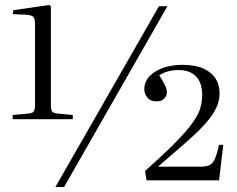

<svg xmlns="http://www.w3.org/2000/svg" viewBox="-20 -739 954 773"><path d="M31 -259V-276L97 -282Q112 -284 116.5 -291.5Q121 -299 121 -317V-640Q121 -661 115.5 -669.5Q110 -678 83 -680L31 -682L34 -698L178 -719L185 -713V-315Q185 -297 189.5 -290.5Q194 -284 210 -282L273 -276V-259ZM203 14 620 -714H654L238 14ZM570 -13 564 -51Q641 -119 687 -166Q733 -213 756 -245.5Q779 -278 786.5 -304Q794 -330 794 -357Q794 -405 769.5 -431Q745 -457 698 -457Q677 -457 658 -452Q639 -447 621 -436Q632 -420 642 -400.5Q652 -381 652 -366Q652 -354 641.5 -342.5Q631 -331 610 -331Q585 -331 573 -346.5Q561 -362 561 -380Q561 -409 581 -431Q601 -453 636 -465.5Q671 -478 714 -478Q765 -478 798 -463.5Q831 -449 847.5 -423.5Q864 -398 864 -363Q864 -328 846 -295.5Q828 -263 795.5 -229Q763 -195 717.5 -156Q672 -117 616 -68H790Q812 -68 825 -75Q838 -82 846 -101.5Q854 -121 862 -156H879L862 -13Z"/></svg>

Font: Literata 60pt Light
Style: Regular
Weight: 300
Designer: Latin by Veronika Burian and Jose Scaglione. Greek by Irene Vlachou. Cyrillic by Vera Evstafieva.
Foundry: TypeTogether
Version: Version 3.103;gftools[0.9.29]